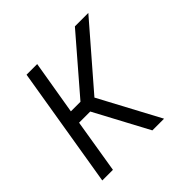

<svg xmlns="http://www.w3.org/2000/svg" viewBox="-139 -649 778 778"><g transform="rotate(-45 250.0 -260.0)"><path d="M380 0H313L189 -232H125L87 0H26L112 -520H173L134 -288H189L389 -520H466L241 -260Z"/></g></svg>

Font: Iosevka Term Curly Light
Style: Italic
Weight: 300
Italic angle: -9°
Designer: Belleve Invis
Foundry: Belleve Invis
Version: Version 32.3.0